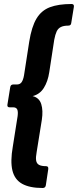

<svg xmlns="http://www.w3.org/2000/svg" viewBox="-20 -757 389 959"><path d="M193 182Q128 182 90.5 161Q53 140 42 94.5Q31 49 44 -25L68 -177Q71 -200 66 -210.5Q61 -221 45 -221H28Q15 -221 17 -234L31 -321Q33 -335 46 -335H64Q80 -335 88 -346.5Q96 -358 100 -381L126 -549Q138 -624 162.5 -664.5Q187 -705 229.5 -721Q272 -737 337 -737Q351 -737 349 -723L336 -643Q335 -629 321 -629Q298 -629 284 -622Q270 -615 263 -600Q256 -585 251 -559L226 -396Q219 -350 199 -318Q179 -286 143 -277Q176 -269 186 -237Q196 -205 189 -159L163 3Q158 29 160.5 44.5Q163 60 175 66.5Q187 73 210 73Q223 73 221 88L209 168Q207 182 193 182Z"/></svg>

Font: Sofia Sans Condensed Black
Style: Italic
Weight: 900
Italic angle: -9°
Version: Version 4.100